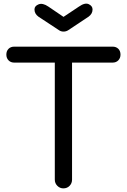

<svg xmlns="http://www.w3.org/2000/svg" viewBox="-20 -1038 699 1058"><path d="M329 0Q310 0 296 -14Q282 -28 282 -48V-781H377V-48Q377 -28 363.5 -14Q350 0 329 0ZM59 -693Q39 -693 27 -705.5Q15 -718 15 -737Q15 -757 27 -769Q39 -781 59 -781H600Q620 -781 632 -769Q644 -757 644 -737Q644 -718 632 -705.5Q620 -693 600 -693ZM330 -864Q316 -864 306 -871L192 -946Q170 -962 170 -986Q170 -1005 192.5 -1014Q215 -1023 246 -1002L330 -945L414 -1001Q448 -1025 469 -1015Q490 -1005 490 -986Q490 -962 468 -946L355 -871Q344 -864 330 -864Z"/></svg>

Font: Comfortaa SemiBold
Style: Regular
Weight: 600
Designer: Johan Aakerlund
Foundry: Johan Aakerlund
Version: Version 3.104; ttfautohint (v1.8.1.43-b0c9)